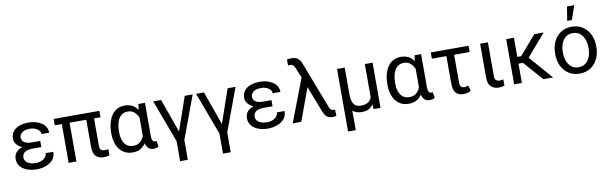

<svg xmlns="http://www.w3.org/2000/svg" viewBox="-56 -1392 7015 2211"><g transform="rotate(-10 3451.5 -286.5)"><path d="M256.3 -286.6H363.8V-233.9H263.7Q203.1 -233.9 171.4 -213.4Q139.6 -192.9 139.6 -148.4Q139.6 -125.5 155 -106.2Q170.4 -86.9 199.5 -75.2Q228.5 -63.5 269.5 -63.5Q328.6 -63.5 364.5 -91.8Q400.4 -120.1 400.4 -156.2H490.2Q490.2 -98.6 457.5 -62Q424.8 -25.4 374.3 -7.8Q323.7 9.8 269.5 9.8Q205.6 9.8 155.8 -9.3Q106 -28.3 77.4 -63.7Q48.8 -99.1 48.8 -148.9Q48.8 -193.4 73.2 -223.9Q97.7 -254.4 144 -270.5Q190.4 -286.6 256.3 -286.6ZM363.8 -252.4H256.3Q196.3 -252.4 151.9 -270.3Q107.4 -288.1 82.8 -318.1Q58.1 -348.1 58.1 -384.3Q58.1 -434.1 84.2 -468.3Q110.4 -502.4 158 -520Q205.6 -537.6 269.5 -537.6Q356 -537.6 418.7 -495.6Q481.4 -453.6 481.4 -381.3H391.6Q391.6 -416 356 -440.2Q320.3 -464.4 269.5 -464.4Q207 -464.4 177.7 -439.7Q148.4 -415 148.4 -384.3Q148.4 -361.3 160.2 -343.5Q171.9 -325.7 197.3 -315.7Q222.7 -305.7 263.7 -305.7H363.8Z M1094.7 -528.3V-453.6H559.6V-528.3ZM732.9 -528.3V0H642.1V-528.3ZM928.2 -528.3H1019V-134.8Q1019 -94.2 1036.6 -82.8Q1054.2 -71.3 1077.1 -71.3Q1088.4 -71.3 1100.8 -73.5Q1113.3 -75.7 1119.6 -77.1L1120.1 -3.9Q1109.4 -0.5 1092 2.9Q1074.7 6.3 1050.3 6.3Q1000 6.3 964.1 -24.7Q928.2 -55.7 928.2 -135.3Z M1184.6 -244.6V-254.9Q1184.6 -337.9 1208.5 -401.9Q1232.4 -465.8 1278.6 -502Q1324.7 -538.1 1391.1 -538.1Q1455.1 -538.1 1497.6 -507.3Q1540 -476.6 1564 -419.4Q1587.9 -362.3 1595.2 -283.7V-243.2Q1587.9 -165 1564.2 -108.4Q1540.5 -51.8 1497.6 -20.8Q1454.6 10.3 1390.1 10.3Q1324.7 10.3 1278.8 -22.5Q1232.9 -55.2 1208.7 -112.5Q1184.6 -169.9 1184.6 -244.6ZM1275.4 -254.9V-244.6Q1275.4 -194.3 1289.3 -153.6Q1303.2 -112.8 1333.5 -88.4Q1363.8 -64 1412.6 -64Q1460 -64 1489.7 -89.4Q1519.5 -114.7 1536.6 -155.5Q1553.7 -196.3 1564.5 -242.7V-274.9Q1556.6 -322.3 1539.3 -365.5Q1522 -408.7 1491.5 -436.3Q1460.9 -463.9 1413.6 -463.9Q1364.3 -463.9 1333.7 -435.3Q1303.2 -406.7 1289.3 -359.1Q1275.4 -311.5 1275.4 -254.9ZM1550.8 -528.3H1627.4V-144Q1627.4 -99.6 1638.9 -85.2Q1650.4 -70.8 1666.5 -70.8Q1671.4 -70.8 1675.5 -71.8Q1679.7 -72.8 1683.1 -73.7L1694.3 -6.3Q1679.2 4.4 1664.3 7.3Q1649.4 10.3 1634.3 10.3Q1603.5 10.3 1581.8 -5.1Q1560.1 -20.5 1548.3 -54.4Q1536.6 -88.4 1536.6 -144V-413.6Z M2000 -64.5V203.6H1909.7V-64.5ZM1952.1 -122.6 2092.8 -528.3H2185.5L1989.7 0H1929.7ZM1816.4 -528.3 1960.9 -122.1 1981 0H1920.9L1724.1 -528.3Z M2501.5 -64.5V203.6H2411.1V-64.5ZM2453.6 -122.6 2594.2 -528.3H2687L2491.2 0H2431.2ZM2317.9 -528.3 2462.4 -122.1 2482.4 0H2422.4L2225.6 -528.3Z M2960.4 -286.6H3067.9V-233.9H2967.8Q2907.2 -233.9 2875.5 -213.4Q2843.8 -192.9 2843.8 -148.4Q2843.8 -125.5 2859.1 -106.2Q2874.5 -86.9 2903.6 -75.2Q2932.6 -63.5 2973.6 -63.5Q3032.7 -63.5 3068.6 -91.8Q3104.5 -120.1 3104.5 -156.2H3194.3Q3194.3 -98.6 3161.6 -62Q3128.9 -25.4 3078.4 -7.8Q3027.8 9.8 2973.6 9.8Q2909.7 9.8 2859.9 -9.3Q2810.1 -28.3 2781.5 -63.7Q2752.9 -99.1 2752.9 -148.9Q2752.9 -193.4 2777.3 -223.9Q2801.8 -254.4 2848.1 -270.5Q2894.5 -286.6 2960.4 -286.6ZM3067.9 -252.4H2960.4Q2900.4 -252.4 2856 -270.3Q2811.5 -288.1 2786.9 -318.1Q2762.2 -348.1 2762.2 -384.3Q2762.2 -434.1 2788.3 -468.3Q2814.5 -502.4 2862.1 -520Q2909.7 -537.6 2973.6 -537.6Q3060.1 -537.6 3122.8 -495.6Q3185.5 -453.6 3185.5 -381.3H3095.7Q3095.7 -416 3060.1 -440.2Q3024.4 -464.4 2973.6 -464.4Q2911.1 -464.4 2881.8 -439.7Q2852.5 -415 2852.5 -384.3Q2852.5 -361.3 2864.3 -343.5Q2876 -325.7 2901.4 -315.7Q2926.8 -305.7 2967.8 -305.7H3067.9Z M3506.8 -394 3362.3 0H3262.2L3467.8 -538.1L3531.2 -532.2ZM3371.6 -741.2Q3426.3 -741.2 3453.1 -718.3Q3480 -695.3 3494.1 -656.2L3702.6 -114.3Q3712.4 -89.8 3723.4 -80.3Q3734.4 -70.8 3751.5 -70.8Q3755.9 -70.8 3761 -71Q3766.1 -71.3 3769.5 -71.8L3772.5 2.4Q3767.1 4.4 3756.3 6.3Q3745.6 8.3 3734.9 8.3Q3689.9 8.3 3664.1 -9.5Q3638.2 -27.3 3614.3 -90.8L3464.8 -477.5L3407.2 -617.7Q3396 -645 3383.1 -656Q3370.1 -667 3348.1 -667Q3344.2 -667 3336.9 -666.7Q3329.6 -666.5 3325.2 -666L3324.7 -735.4Q3332 -737.3 3346.7 -739.3Q3361.3 -741.2 3371.6 -741.2Z M4198.7 -528.3H4289.1V0H4207.5L4198.7 -122.1ZM4214.8 -245.6 4248.5 -246.6Q4248.5 -172.9 4230.7 -114.7Q4212.9 -56.6 4174.6 -23.2Q4136.2 10.3 4075.2 10.3Q4019 10.3 3981.9 -11.7Q3944.8 -33.7 3924.8 -83.5L3906.7 -224.6H3963.4Q3963.4 -157.2 3978 -122.8Q3992.7 -88.4 4017.1 -76.2Q4041.5 -64 4071.3 -64Q4128.9 -64 4160.2 -87.4Q4191.4 -110.8 4203.1 -151.6Q4214.8 -192.4 4214.8 -245.6ZM3873.5 -528.3H3963.4V203.1H3873.5Z M4413.6 -244.6V-254.9Q4413.6 -337.9 4437.5 -401.9Q4461.4 -465.8 4507.6 -502Q4553.7 -538.1 4620.1 -538.1Q4684.1 -538.1 4726.6 -507.3Q4769 -476.6 4793 -419.4Q4816.9 -362.3 4824.2 -283.7V-243.2Q4816.9 -165 4793.2 -108.4Q4769.5 -51.8 4726.6 -20.8Q4683.6 10.3 4619.1 10.3Q4553.7 10.3 4507.8 -22.5Q4461.9 -55.2 4437.7 -112.5Q4413.6 -169.9 4413.6 -244.6ZM4504.4 -254.9V-244.6Q4504.4 -194.3 4518.3 -153.6Q4532.2 -112.8 4562.5 -88.4Q4592.8 -64 4641.6 -64Q4689 -64 4718.8 -89.4Q4748.5 -114.7 4765.6 -155.5Q4782.7 -196.3 4793.5 -242.7V-274.9Q4785.6 -322.3 4768.3 -365.5Q4751 -408.7 4720.5 -436.3Q4689.9 -463.9 4642.6 -463.9Q4593.3 -463.9 4562.7 -435.3Q4532.2 -406.7 4518.3 -359.1Q4504.4 -311.5 4504.4 -254.9ZM4779.8 -528.3H4856.4V-144Q4856.4 -99.6 4867.9 -85.2Q4879.4 -70.8 4895.5 -70.8Q4900.4 -70.8 4904.5 -71.8Q4908.7 -72.8 4912.1 -73.7L4923.3 -6.3Q4908.2 4.4 4893.3 7.3Q4878.4 10.3 4863.3 10.3Q4832.5 10.3 4810.8 -5.1Q4789.1 -20.5 4777.3 -54.4Q4765.6 -88.4 4765.6 -144V-413.6Z M5411.6 -528.3V-455.1H4969.7V-528.3ZM5139.6 -528.3H5230V-131.8Q5230 -91.8 5245.4 -79.3Q5260.7 -66.9 5281.2 -66.9Q5294.9 -66.9 5306.6 -70.8Q5318.4 -74.7 5326.7 -79.6L5346.7 -15.6Q5323.7 0.5 5302.2 5.1Q5280.8 9.8 5258.3 9.8Q5202.1 9.8 5170.9 -23.7Q5139.6 -57.1 5139.6 -136.7Z M5546.9 -528.3H5637.7V-134.8Q5637.7 -94.2 5655.5 -82.8Q5673.3 -71.3 5695.8 -71.3Q5707 -71.3 5719.5 -73.5Q5731.9 -75.7 5738.3 -77.1L5738.8 -3.9Q5728 -0.5 5710.4 2.9Q5692.9 6.3 5668.9 6.3Q5618.7 6.3 5582.8 -24.7Q5546.9 -55.7 5546.9 -135.3Z M5941.9 -528.3V0H5851.6V-528.3ZM6289.6 -528.3 6028.3 -225.6H5911.6L5897.9 -304.7H5986.8L6180.2 -528.3ZM6192.9 0 5982.4 -239.3 6040.5 -304.7 6307.1 0Z M6377.4 -258.3V-269.5Q6377.4 -345.7 6406.7 -406.5Q6436 -467.3 6489.7 -502.7Q6543.5 -538.1 6617.2 -538.1Q6691.9 -538.1 6745.8 -502.7Q6799.8 -467.3 6829.1 -406.5Q6858.4 -345.7 6858.4 -269.5V-258.3Q6858.4 -181.6 6829.1 -121.1Q6799.8 -60.5 6745.8 -25.4Q6691.9 9.8 6618.2 9.8Q6543.9 9.8 6490 -25.4Q6436 -60.5 6406.7 -121.1Q6377.4 -181.6 6377.4 -258.3ZM6467.8 -269.5V-258.3Q6467.8 -206.1 6484.4 -161.9Q6501 -117.7 6534.4 -91.1Q6567.9 -64.5 6618.2 -64.5Q6667.5 -64.5 6700.9 -91.1Q6734.4 -117.7 6751 -161.9Q6767.6 -206.1 6767.6 -258.3V-269.5Q6767.6 -321.3 6750.7 -365.5Q6733.9 -409.7 6700.7 -436.8Q6667.5 -463.9 6617.2 -463.9Q6567.4 -463.9 6534.2 -436.8Q6501 -409.7 6484.4 -365.5Q6467.8 -321.3 6467.8 -269.5ZM6580.1 -613.3 6606.4 -777.3H6691.4L6634.8 -613.3Z"/></g></svg>

Font: RobotoDEMO
Style: Regular
Weight: 400
Designer: Christian Robertson
Foundry: Google
Version: Version 2.136